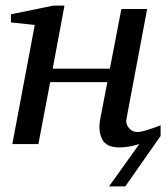

<svg xmlns="http://www.w3.org/2000/svg" viewBox="-20 -514 595 685"><path d="M553 -29 427 151H369L477 0Q438 12 406 12Q360 12 345 -16.5Q330 -45 337 -86L363 -221H159L117 0H24L104 -425L19 -434V-463L170 -494H210L168 -269H372L413 -482H505L432 -94Q427 -74 439 -58.5Q451 -43 471 -43Q481 -43 498 -48Q515 -53 533 -59.5Q551 -66 553 -67Z"/></svg>

Font: Veleka
Style: Italic
Weight: 400
Italic angle: -12°
Designer: Stefan Peev, Context Ltd, 2016; SIL International, 1997-2014.
Foundry: Stefan Peev, Context Ltd, 2016
Version: Version 1.000